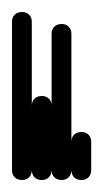

<svg xmlns="http://www.w3.org/2000/svg" viewBox="-20 -300 172 320"><path d="M0 -17H33V-264H0ZM17 -33Q9 -33 4.5 -28.5Q0 -24 0 -17Q0 -9 4.5 -4.5Q9 0 17 0Q24 0 28.5 -4.5Q33 -9 33 -17Q33 -24 28.5 -28.5Q24 -33 17 -33ZM17 -280Q9 -280 4.5 -275.5Q0 -271 0 -264Q0 -256 4.5 -251.5Q9 -247 17 -247Q24 -247 28.5 -251.5Q33 -256 33 -264Q33 -271 28.5 -275.5Q24 -280 17 -280Z M33 -17H66V-124H33ZM50 -33Q42 -33 37.5 -28.5Q33 -24 33 -17Q33 -9 37.5 -4.5Q42 0 50 0Q57 0 61.5 -4.5Q66 -9 66 -17Q66 -24 61.5 -28.5Q57 -33 50 -33ZM50 -140Q42 -140 37.5 -135.5Q33 -131 33 -124Q33 -116 37.5 -111.5Q42 -107 50 -107Q57 -107 61.5 -111.5Q66 -116 66 -124Q66 -131 61.5 -135.5Q57 -140 50 -140Z M66 -17H99V-244H66ZM83 -33Q75 -33 70.5 -28.5Q66 -24 66 -17Q66 -9 70.5 -4.5Q75 0 83 0Q90 0 94.5 -4.5Q99 -9 99 -17Q99 -24 94.5 -28.5Q90 -33 83 -33ZM83 -260Q75 -260 70.5 -255.5Q66 -251 66 -244Q66 -236 70.5 -231.5Q75 -227 83 -227Q90 -227 94.5 -231.5Q99 -236 99 -244Q99 -251 94.5 -255.5Q90 -260 83 -260Z M99 -17H132V-64H99ZM116 -33Q108 -33 103.5 -28.5Q99 -24 99 -17Q99 -9 103.5 -4.5Q108 0 116 0Q123 0 127.5 -4.5Q132 -9 132 -17Q132 -24 127.5 -28.5Q123 -33 116 -33ZM116 -80Q108 -80 103.5 -75.5Q99 -71 99 -64Q99 -56 103.5 -51.5Q108 -47 116 -47Q123 -47 127.5 -51.5Q132 -56 132 -64Q132 -71 127.5 -75.5Q123 -80 116 -80Z"/></svg>

Font: Wavefont Light
Style: Regular
Weight: 300
Version: Version 3.004;gftools[0.9.33]